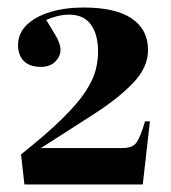

<svg xmlns="http://www.w3.org/2000/svg" viewBox="-20 -865 455 511"><path d="M45 -374 36 -454Q105 -509 146.5 -550Q188 -591 208 -622Q228 -653 234.5 -678Q241 -703 241 -728Q241 -773 222 -799.5Q203 -826 164 -826Q135 -826 103 -812Q114 -794 127.5 -771.5Q141 -749 141 -732Q141 -715 127 -701Q113 -687 89 -687Q59 -687 43.5 -702.5Q28 -718 28 -745Q28 -776 51 -798.5Q74 -821 113.5 -833Q153 -845 203 -845Q288 -845 331 -815.5Q374 -786 374 -732Q374 -686 335 -645Q296 -604 231 -562Q166 -520 89 -471H307Q333 -471 343.5 -486Q354 -501 366 -542H379L360 -374Z"/></svg>

Font: Literata 72pt
Style: Bold
Weight: 700
Designer: Latin by Veronika Burian and Jose Scaglione. Greek by Irene Vlachou. Cyrillic by Vera Evstafieva.
Foundry: TypeTogether
Version: Version 3.002